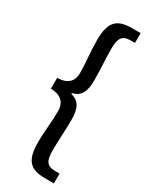

<svg xmlns="http://www.w3.org/2000/svg" viewBox="-245 -847 845 1069"><g transform="rotate(30 177.5 -313.0)"><path d="M134 -191C134 -117 124 -63 124 18C124 136 166 170 259 170H315V107H289C232 107 217 82 217 12C217 -53 223 -111 223 -185C223 -262 202 -297 150 -310V-315C202 -328 223 -363 223 -440C223 -514 217 -572 217 -637C217 -707 232 -733 289 -733H315V-796H259C166 -796 124 -761 124 -643C124 -562 134 -508 134 -433C134 -392 113 -349 37 -348V-278C113 -277 134 -234 134 -191Z"/></g></svg>

Font: Kinto Sans Med
Style: Regular
Weight: 500
Designer: Authors: Ryoko NISHIZUKA  (kana & ideographs); Paul D. Hunt (Latin, Greek & Cyrillic); Wenlong ZHANG  (bopomofo); Sandol
Foundry: Adobe Systems Incorporated, ookami Inc.
Version: Version 0.001